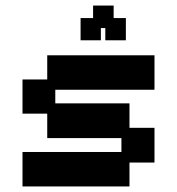

<svg xmlns="http://www.w3.org/2000/svg" viewBox="-20 -660 637 691"><path d="M61 11V-113H417V-163H150V-251H61V-374H150V-461H536V-337H179V-288H446V-200H536V-75H446V11ZM270 -515V-595H315V-640H389V-595H433V-515H359V-559H343V-515Z"/></svg>

Font: Pixelify Sans SemiBold
Style: Regular
Weight: 600
Designer: Stefie Justprince
Foundry: Typecalism Foundryline
Version: Version 1.000